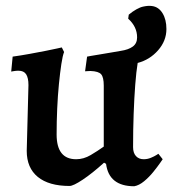

<svg xmlns="http://www.w3.org/2000/svg" viewBox="-20 -636 599 668"><path d="M79 -340Q79 -365 71 -377.5Q63 -390 44 -390Q36 -390 27.5 -388.5Q19 -387 19 -387L24 -439Q53 -443 83 -448.5Q113 -454 138.5 -459Q164 -464 179.5 -467.5Q195 -471 195 -471L203 -455Q198 -443 193.5 -413.5Q189 -384 185 -343.5Q181 -303 179 -258Q177 -213 177 -168Q177 -82 245 -82Q271 -82 295.5 -96.5Q320 -111 341 -126V-338Q341 -367 332 -377.5Q323 -388 295 -389Q292 -389 284.5 -388.5Q277 -388 276 -388L283 -439Q283 -439 296.5 -441.5Q310 -444 329.5 -447Q349 -450 368 -453.5Q387 -457 400 -459Q427 -463 442 -474Q457 -485 457 -506Q457 -543 426 -571L428 -585Q441 -596 454.5 -603.5Q468 -611 478 -613Q487 -615 494.5 -615.5Q502 -616 509 -615Q532 -612 545.5 -590Q559 -568 559 -535Q559 -494 530 -461Q501 -428 459 -417Q454 -387 450.5 -341Q447 -295 445 -239.5Q443 -184 443 -124Q443 -104 453 -93Q463 -82 480 -82Q493 -82 505 -87Q517 -92 524 -96.5Q531 -101 531 -101L546 -82Q546 -82 537 -69Q528 -56 513.5 -38Q499 -20 481.5 -5.5Q464 9 447 12Q359 12 349 -66L342 -70Q301 -33 268 -11Q235 11 222 11Q150 11 111.5 -20.5Q73 -52 73 -111Z"/></svg>

Font: Alegreya SemiBold
Style: Regular
Weight: 600
Designer: Juan Pablo del Peral
Foundry: Huerta Tipografica
Version: Version 2.009